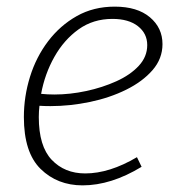

<svg xmlns="http://www.w3.org/2000/svg" viewBox="-20 -552 533 579"><path d="M229 7Q153 7 102.5 -42.5Q52 -92 52 -199Q52 -261 70.5 -320.5Q89 -380 125 -427.5Q161 -475 211.5 -503.5Q262 -532 326 -532Q394 -532 432 -500Q470 -468 470 -419Q470 -375 440 -340.5Q410 -306 360.5 -281.5Q311 -257 251 -244.5Q191 -232 132 -232Q115 -232 99 -233Q97 -216 97 -199Q97 -111 136 -70Q175 -29 237 -29Q310 -29 393 -78L407 -49Q315 7 229 7ZM319 -495Q261 -495 217 -463.5Q173 -432 144 -380.5Q115 -329 104 -269Q123 -267 144 -267Q191 -267 240 -277.5Q289 -288 331 -307Q373 -326 398.5 -353.5Q424 -381 424 -416Q424 -451 396 -473Q368 -495 319 -495Z"/></svg>

Font: Bitter Light
Style: Italic
Weight: 300
Italic angle: -9°
Designer: Sol Matas, and Bitter project Authors
Foundry: Sol Matas
Version: Version 2.001